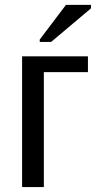

<svg xmlns="http://www.w3.org/2000/svg" viewBox="-20 -756 405 776"><path d="M335.4 -528.3V-464.4H157.2V0H69.3V-528.3ZM140.6 -586.4V-596.2L246.6 -736.3H347.7V-722.2L186.5 -586.4Z"/></svg>

Font: Liberation Sans
Style: Regular
Weight: 400
Designer: Steve Matteson
Foundry: Ascender Corporation
Version: Version 2.00.1